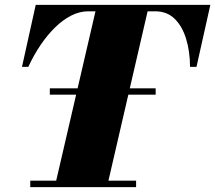

<svg xmlns="http://www.w3.org/2000/svg" viewBox="-20 -774 886 790"><path d="M185 -384.5V-410.5H620.5V-384.5ZM205 -4 379 -754H593.5L420 -4ZM104.5 -4V-30.5H540V-4ZM70.5 -499 127 -754H845.5L788.5 -499H762Q761.5 -562.5 745.8 -614.2Q730 -666 698.5 -696.8Q667 -727.5 618.5 -727.5H343.5Q307.5 -727.5 272.8 -709.8Q238 -692 206 -660.5Q174 -629 146.2 -587.8Q118.5 -546.5 96.5 -499Z"/></svg>

Font: Bodoni Moda 9pt Black
Style: Italic
Weight: 900
Italic angle: -13°
Designer: Owen Earl
Foundry: indestructible type
Version: Version 2.004